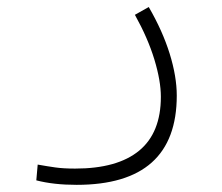

<svg xmlns="http://www.w3.org/2000/svg" viewBox="-20 -303 626 542"><path d="M196.3 218.8Q131.3 218.8 82.5 206.1L86.4 161.6Q113.8 166.5 136.5 169.7Q159.2 172.9 191.9 172.9Q311.5 172.9 372.8 122.3Q434.1 71.8 434.1 -29.8Q434.1 -74.7 415.8 -135Q397.5 -195.3 360.8 -261.2L399.9 -283.2Q439 -215.8 459 -151.4Q479 -86.9 479 -33.2Q479 218.8 196.3 218.8Z"/></svg>

Font: Cascadia Mono NF ExtraLight
Style: Regular
Weight: 200
Monospace: yes
Designer: Aaron Bell
Foundry: Saja Typeworks
Version: Version 2404.023; ttfautohint (v1.8.4)